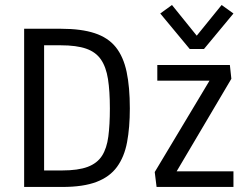

<svg xmlns="http://www.w3.org/2000/svg" viewBox="-20 -741 979 761"><path d="M75.7 0V-627H221.7Q302.2 -627 355.5 -609.4Q408.7 -591.8 439 -554Q469.2 -516.1 481.9 -456.1Q494.6 -396 494.6 -311.5Q494.6 -235.4 483.6 -177.2Q472.7 -119.1 443.8 -79.6Q415 -40 362.5 -20Q310.1 0 227.1 0ZM154.8 -65.4H226.1Q289.6 -65.4 327.4 -79.6Q365.2 -93.8 384.3 -123.5Q403.3 -153.3 409.4 -200Q415.5 -246.6 415.5 -311.5Q415.5 -379.9 408 -427.7Q400.4 -475.6 380.1 -505.1Q359.9 -534.7 321.5 -548.1Q283.2 -561.5 220.7 -561.5H154.8ZM600.6 0 593.3 -59.1 810.5 -421.4H603.5V-483.4H891.1L897 -428.7L680.2 -62H905.3V0ZM731.9 -546.9 615.2 -687.5 661.6 -721.2 759.8 -599.6 858.4 -721.2 905.3 -687.5 788.6 -546.9Z"/></svg>

Font: Anaheim Medium
Style: Regular
Weight: 500
Version: Version 2.001